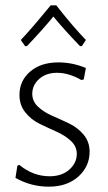

<svg xmlns="http://www.w3.org/2000/svg" viewBox="-20 -694 404 720"><path d="M74 -521 58 -544Q98 -586 170 -674H191Q253 -595 302 -544L287 -521H280Q222 -581 180 -632Q142 -585 81 -521ZM199 -460Q252 -460 302 -439L294 -396L285 -394Q238 -421 194 -421Q153 -421 127 -398Q101 -375 101 -342Q101 -314 123 -293.5Q145 -273 176.5 -259.5Q208 -246 240 -230.5Q272 -215 294 -188.5Q316 -162 316 -125Q316 -70 274 -32Q232 6 163 6Q96 6 38 -27L45 -72L52 -76Q104 -33 166 -33Q212 -33 240 -58Q268 -83 268 -117Q268 -145 246 -165.5Q224 -186 192.5 -200Q161 -214 129 -229.5Q97 -245 75 -272.5Q53 -300 53 -338Q53 -391 93 -425.5Q133 -460 199 -460Z"/></svg>

Font: Alegreya Sans SC Light
Style: Regular
Weight: 300
Designer: Juan Pablo del Peral
Foundry: Huerta Tipografica
Version: Version 2.007